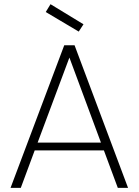

<svg xmlns="http://www.w3.org/2000/svg" viewBox="-20 -904 667 924"><path d="M546.9 0 480 -180.2H147L80.1 0H30.8L289.1 -686H338.9L596.2 0ZM465.8 -217.8 314 -627 161.1 -217.8ZM200.2 -846.2 223.1 -883.8 381.8 -787.1 358.9 -752Z"/></svg>

Font: SVN-Poppins ExtraLight
Style: Regular
Weight: 200
Designer: Ninad Kale (Devanagari), Jonny Pinhorn (Latin)
Foundry: Indian Type Foundry
Version: Version 3.002 2017